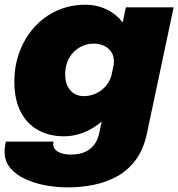

<svg xmlns="http://www.w3.org/2000/svg" viewBox="-40 -562 753 810"><path d="M245.5 228.5Q200 228.5 153.2 220Q106.5 211.5 67 193.5Q27.5 175.5 3.5 147Q-20.5 118.5 -20.5 78.5Q-20.5 65.5 -19 54.8Q-17.5 44 -15.5 35.5H186Q185.5 37.5 185 40.8Q184.5 44 184.5 48Q184.5 58.5 192.5 68.2Q200.5 78 217.2 84Q234 90 260 90Q293.5 90 317.8 79.5Q342 69 357.2 48.8Q372.5 28.5 378.5 0L491 -531H692.5L580 0Q566 67.5 533.2 111.8Q500.5 156 454.8 181.5Q409 207 355.2 217.8Q301.5 228.5 245.5 228.5ZM229 13Q168 13 120.8 -13.2Q73.5 -39.5 47 -91Q20.5 -142.5 20.5 -217Q20.5 -284.5 42.5 -343.5Q64.5 -402.5 104.8 -447.2Q145 -492 200 -517Q255 -542 320.5 -542Q374 -542 418.8 -517.5Q463.5 -493 490.2 -448.8Q517 -404.5 517 -345Q517 -331 514.8 -312Q512.5 -293 508.5 -278.5L437 -274.5Q438.5 -281.5 439.5 -288.8Q440.5 -296 440.5 -302.5Q440.5 -328 428.2 -344.8Q416 -361.5 396.8 -369.8Q377.5 -378 356.5 -378Q331.5 -378 309.5 -368.8Q287.5 -359.5 270.8 -342.5Q254 -325.5 244.5 -301.8Q235 -278 235 -249Q235 -219 245 -198.5Q255 -178 273 -167.2Q291 -156.5 314 -156.5Q340.5 -156.5 365.2 -167.8Q390 -179 408.2 -201.2Q426.5 -223.5 433.5 -256.5L502 -247Q485.5 -168.5 444 -110Q402.5 -51.5 346.5 -19.2Q290.5 13 229 13Z"/></svg>

Font: Epilogue Black
Style: Italic
Weight: 900
Italic angle: -12°
Designer: Tyler Finck
Foundry: Etcetera Type Co
Version: Version 2.111